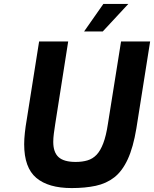

<svg xmlns="http://www.w3.org/2000/svg" viewBox="-20 -951 784 977"><path d="M345 6Q226 6 164.5 -46Q103 -98 103 -217Q103 -243 106.5 -275.5Q110 -308 116 -342L179 -740H327L261 -320Q257 -295 254 -271.5Q251 -248 251 -229Q251 -176 278 -151.5Q305 -127 365 -127Q399 -127 425.5 -135Q452 -143 471.5 -163.5Q491 -184 505.5 -222Q520 -260 529 -320L596 -740H744L674 -298Q658 -201 630 -140.5Q602 -80 561.5 -48.5Q521 -17 467 -5.5Q413 6 345 6ZM408 -791 506 -931H633L503 -791Z"/></svg>

Font: Exo Thin
Style: Bold Italic
Weight: 700
Italic angle: -9°
Version: Version 2.000